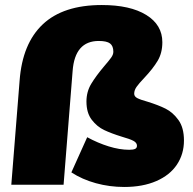

<svg xmlns="http://www.w3.org/2000/svg" viewBox="-20 -735 769 764"><path d="M58 -414Q69 -562 150.5 -638.5Q232 -715 385 -715Q498 -715 562 -675.5Q626 -636 626 -567Q626 -524 607 -492.5Q588 -461 554 -425Q533 -403 523.5 -389.5Q514 -376 514 -362Q514 -351 526.5 -344.5Q539 -338 568 -330Q610 -317 639 -302.5Q668 -288 690 -257.5Q712 -227 712 -176Q712 -122 684 -80Q656 -38 602 -14.5Q548 9 474 9Q416 9 361.5 -6Q307 -21 264 -49L327 -189Q369 -166 412.5 -152.5Q456 -139 494 -139Q510 -139 517.5 -142.5Q525 -146 525 -155Q525 -167 511 -174.5Q497 -182 465 -191Q423 -204 394.5 -217.5Q366 -231 345 -258.5Q324 -286 324 -331Q324 -370 343 -401.5Q362 -433 395 -472Q414 -494 422.5 -506Q431 -518 431 -529Q431 -552 418 -562Q405 -572 373 -572Q278 -572 269 -453L233 0H25Z"/></svg>

Font: Nunito Sans Heavy Heavy
Style: Italic
Weight: 400
Italic angle: -4.541°
Designer: Vernon Adams
Foundry: Vernon Adams
Version: Version 2.002